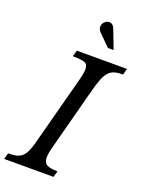

<svg xmlns="http://www.w3.org/2000/svg" viewBox="-209 -1085 878 1168"><g transform="rotate(20 229.5 -500.5)"><path d="M224 -168Q212 -124 212 -98Q212 -64 233.5 -52Q255 -40 303 -40L291 0H-28L-17 -40Q13 -40 34 -44.5Q55 -49 70.5 -62Q86 -75 97 -98Q108 -121 118 -158L235 -600Q250 -655 250 -682Q250 -713 227.5 -721.5Q205 -730 151 -730L162 -770H487L476 -730Q443 -730 421 -723.5Q399 -717 383 -699Q367 -681 354.5 -649Q342 -617 329 -566ZM334 -850 262 -922Q239 -944 249 -974Q265 -1001 289 -1001Q314 -1001 326 -968L371 -850Z"/></g></svg>

Font: SVN-Libre Baskerville
Style: Italic
Weight: 400
Italic angle: -14°
Designer: Pablo Impallari, Rodrigo Fuenzalida
Foundry: Pablo Impallari, Rodrigo Fuenzalida
Version: Version 1.000; ttfautohint (v1.8.4)